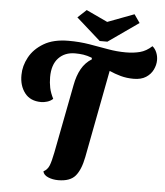

<svg xmlns="http://www.w3.org/2000/svg" viewBox="-59 -923 856 996"><g transform="rotate(5 369.0 -425.0)"><path d="M281 21Q252 21 228.5 11Q205 1 201 -18Q222 -29 231 -51.5Q240 -74 249 -120L318 -478Q327 -527 347 -562.5Q367 -598 401 -619V-620L399 -627Q375 -636 355 -639Q335 -642 312 -642Q258 -642 225.5 -607.5Q193 -573 193 -508Q193 -479 198.5 -452.5Q204 -426 219 -397Q206 -385 189 -380Q172 -375 158 -375Q101 -375 72 -413Q43 -451 44 -507Q44 -553 68.5 -598.5Q93 -644 143.5 -674Q194 -704 273 -704Q330 -704 381 -695.5Q432 -687 479 -678.5Q526 -670 573 -670Q613 -670 646 -678.5Q679 -687 708 -714Q722 -703 730 -684Q738 -665 738 -644Q738 -619 726 -594Q714 -569 689 -553Q664 -537 625 -537Q589 -537 558 -545.5Q527 -554 498 -567L411 -111Q398 -44 370.5 -11.5Q343 21 281 21ZM433 -717 307 -829 352 -871 463 -819 601 -871 631 -828 473 -717Z"/></g></svg>

Font: Sansita Swashed SemiBold
Style: Regular
Weight: 600
Designer: Pablo Cosgaya
Foundry: Omnibus-Type
Version: Version 1.003; ttfautohint (v1.8.3)